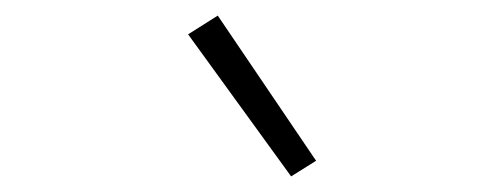

<svg xmlns="http://www.w3.org/2000/svg" viewBox="-20 -804 640 246"><path d="M353 -578 221 -760 259 -784 385 -598Z"/></svg>

Font: Iosevka Slab XLtEx
Style: Italic
Weight: 200
Width: 7
Italic angle: -9°
Monospace: yes
Designer: Belleve Invis
Foundry: Belleve Invis
Version: Version 11.1.0; ttfautohint (v1.8.3)